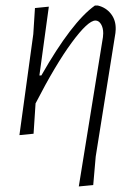

<svg xmlns="http://www.w3.org/2000/svg" viewBox="-20 -483 490 692"><path d="M156 -459 122 -211H129Q239 -404 322 -463H333Q362 -456 380 -433Q398 -410 397 -377L396 -364L325 81L316 184L264 189L351 -349L352 -363Q352 -383 344 -396Q336 -409 324 -409Q297 -409 238.5 -329.5Q180 -250 108 -110V-108L101 -1L50 4L100 -360L106 -454Z"/></svg>

Font: Alegreya Sans Light
Style: Italic
Weight: 300
Italic angle: -7°
Designer: Juan Pablo del Peral
Foundry: Huerta Tipografica
Version: Version 2.007